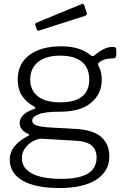

<svg xmlns="http://www.w3.org/2000/svg" viewBox="-20 -771 634 966"><path d="M565 -520V-495Q565 -486 561 -481.5Q557 -477 547 -477Q515 -477 494 -467Q481 -460 476.5 -455Q472 -450 474 -444Q476 -440 481 -428Q486 -416 489 -401.5Q492 -387 492 -370Q492 -299 438.5 -254Q385 -209 281 -209Q207 -209 174.5 -196Q142 -183 142 -164Q142 -147 164.5 -139.5Q187 -132 241 -129L366 -122Q449 -117 489.5 -81.5Q530 -46 530 15Q530 91 464.5 133Q399 175 280 175Q158 175 93.5 137.5Q29 100 29 31Q29 -39 121 -87Q127 -90 127 -92Q127 -95 121 -98Q79 -116 79 -153Q79 -174 97.5 -192.5Q116 -211 153 -223Q158 -225 158 -228Q158 -232 152 -235Q110 -258 89.5 -291Q69 -324 69 -370Q69 -449 127 -493.5Q185 -538 289 -538Q383 -538 436 -493Q441 -489 446 -489Q452 -489 456 -493Q505 -535 546 -535Q557 -535 561 -531.5Q565 -528 565 -520ZM429 -371Q429 -429 392 -460Q355 -491 282 -491Q211 -491 171.5 -459Q132 -427 132 -371Q132 -316 171 -286Q210 -256 282 -256Q429 -256 429 -371ZM190 -73Q172 -74 148 -61.5Q124 -49 107 -26.5Q90 -4 90 24Q90 75 141 102Q192 129 289 129Q466 129 466 22Q466 -17 441.5 -38.5Q417 -60 361 -63ZM416 -707Q417 -705 417 -701Q417 -695 407 -691L179 -618Q177 -617 173 -617Q166 -617 165 -624L158 -644L157 -648Q157 -654 162 -656L392 -751H395Q400 -751 403 -747Z"/></svg>

Font: Libre Franklin Light
Style: Regular
Weight: 300
Designer: Pablo Impallari, Rodrigo Fuenzalida
Foundry: Impallari Type
Version: Version 1.002; ttfautohint (v1.5)